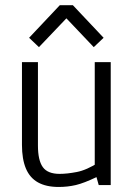

<svg xmlns="http://www.w3.org/2000/svg" viewBox="-20 -724 526 751"><path d="M209.5 7.3Q160.6 7.3 128.7 -10.5Q96.7 -28.3 81.3 -64.9Q65.9 -101.6 65.9 -157.2V-481H128.4V-154.8Q128.4 -96.7 147.5 -70.3Q166.5 -43.9 213.4 -43.9Q242.7 -43.9 280.8 -51.3Q318.8 -58.6 368.7 -90.3L350.6 -57.6V-481H413.1V0H366.2L357.4 -31.2Q308.6 -7.8 276.6 -0.2Q244.6 7.3 209.5 7.3ZM132.3 -539.6 93.8 -576.2 213.9 -703.6H265.1L385.3 -576.2L346.7 -539.6L239.7 -652.3Z"/></svg>

Font: Anaheim
Style: Regular
Weight: 400
Designer: Vernon Adams
Foundry: Vernon Adams
Version: Version 2.001